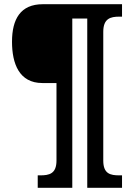

<svg xmlns="http://www.w3.org/2000/svg" viewBox="-20 -780 635 911"><path d="M159 111H323V-692H394V111H559V52H546C504 52 470 45 470 -18V-629C470 -692 504 -701 546 -701H559V-760H183C77 -760 37 -689 37 -582C37 -478 71 -386 181 -386H248V-18C248 45 213 52 171 52H159Z"/></svg>

Font: Noto Serif Bengali SemiCondensed Black
Style: Regular
Weight: 900
Width: 4
Designer: Juan Bruce, Universal Thirst, Indian Type Foundry and the Monotype Design Team.
Foundry: Monotype Imaging Inc.
Version: Version 2.003